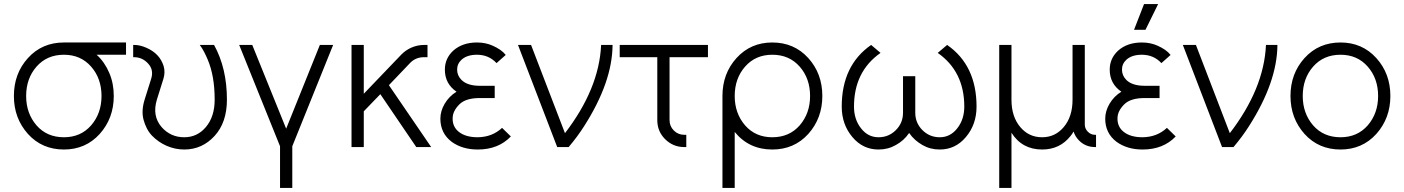

<svg xmlns="http://www.w3.org/2000/svg" viewBox="-20 -720 6874 940"><path d="M293 -512Q186 -512 117 -436Q48 -360 48 -250Q48 -141 117 -64Q186 12 293 12Q399 12 468 -64Q537 -141 537 -250Q537 -312 515 -363Q504 -389 488.5 -411.5Q473 -434 453 -452H597V-512ZM293 -452Q375 -452 426 -394Q477 -336 477 -250Q477 -165 426 -106Q375 -48 293 -48Q210 -48 159 -106Q108 -165 108 -250Q108 -336 159 -394Q210 -452 293 -452Z M632 -500V-440H636Q677 -440 705 -409Q734 -378 720 -334L688 -232Q671 -177 683 -133Q689 -111 699 -91.5Q709 -72 724 -56Q755 -24 796 -6Q838 12 882 12Q970 12 1031 -55Q1091 -121 1091 -232Q1091 -386 1028 -500H958Q970 -484 979.5 -465.5Q989 -447 997 -428Q1014 -388 1022.5 -339Q1031 -290 1031 -232Q1031 -149 988 -98Q946 -48 882 -48Q815 -48 771 -98Q724 -153 748 -232L780 -334Q790 -366 781 -397Q771 -428 750 -450Q729 -472 697 -486Q681 -493 666.5 -496.5Q652 -500 636 -500Z M1151 -500 1351 -4V200H1411V-4L1611 -500H1546L1381 -90L1215 -500Z M1701 -500V0H1761V-175L1842 -259L2018 0H2091L1884 -303L1989 -413Q2016 -440 2056 -440H2073V-500H2056Q2023 -500 1992 -486Q1966 -474 1946 -454L1761 -261V-500Z M2402 -300H2329Q2269 -300 2240 -328Q2218 -350 2218 -379Q2218 -408 2240 -428Q2267 -452 2315 -452Q2373 -452 2411 -411L2456 -451Q2445 -465 2429 -476Q2413 -487 2393 -496Q2358 -512 2315 -512Q2244 -512 2199 -472Q2158 -434 2158 -379Q2158 -310 2215 -271Q2179 -249 2157 -212Q2136 -176 2136 -139Q2136 -68 2191 -26Q2243 12 2319 12Q2420 12 2481 -52L2438 -94Q2390 -49 2319 -48Q2260 -48 2227 -74Q2196 -98 2196 -139Q2196 -159 2204.5 -176Q2213 -193 2229 -209Q2260 -240 2329 -240H2402Z M2516 -500 2708 0H2764Q2786 -26 2804.5 -51Q2823 -76 2839 -101Q2978 -318 2979 -500H2923Q2918 -392 2873.5 -284Q2829 -176 2746 -68L2580 -500Z M3014 -500V-440H3198V-132Q3198 -77 3236 -39Q3275 0 3330 0H3340V-60H3330Q3300 -60 3279 -81Q3258 -102 3258 -132V-440H3446V-500Z M3761 -452Q3844 -452 3895 -394Q3946 -336 3946 -250Q3946 -165 3895 -106Q3844 -48 3761 -48Q3679 -48 3628 -106Q3577 -165 3577 -250Q3577 -336 3628 -394Q3679 -452 3761 -452ZM3761 -512Q3655 -512 3586 -436Q3517 -360 3517 -250V200H3577V-74Q3647 12 3761 12Q3868 12 3937 -64Q4006 -141 4006 -250Q4006 -360 3937 -436Q3868 -512 3761 -512Z M4245 -500Q4101 -400 4101 -198Q4101 -110 4154 -48Q4205 12 4281 12Q4328 12 4366 -10Q4386 -21 4402 -35.5Q4418 -50 4431 -69Q4444 -50 4460.5 -35.5Q4477 -21 4496 -10Q4534 12 4581 12Q4657 12 4708 -48Q4761 -110 4761 -198Q4761 -400 4617 -500L4571 -461Q4701 -370 4701 -198Q4701 -135 4666 -91Q4632 -48 4581 -48Q4531 -48 4496 -83Q4461 -118 4461 -168V-347H4401V-168Q4401 -118 4366 -83Q4331 -48 4281 -48Q4230 -48 4196 -91Q4161 -135 4161 -198Q4161 -370 4291 -461Z M5082 12Q5169 12 5221 -54Q5225 -59 5229 -64.5Q5233 -70 5236 -76Q5244 -51 5263 -32Q5295 0 5341 0H5346V-60H5341Q5321 -60 5306 -75Q5291 -90 5291 -110V-500H5231V-232Q5231 -149 5188 -98Q5146 -48 5082 -48Q5017 -48 4975 -98Q4932 -149 4932 -232V-500H4872V200H4932V-70Q4984 12 5082 12Z M5657 -300H5584Q5524 -300 5495 -328Q5473 -350 5473 -379Q5473 -408 5495 -428Q5522 -452 5570 -452Q5628 -452 5666 -411L5711 -451Q5700 -465 5684 -476Q5668 -487 5648 -496Q5613 -512 5570 -512Q5499 -512 5454 -472Q5413 -434 5413 -379Q5413 -310 5470 -271Q5434 -249 5412 -212Q5391 -176 5391 -139Q5391 -68 5446 -26Q5498 12 5574 12Q5675 12 5736 -52L5693 -94Q5645 -49 5574 -48Q5515 -48 5482 -74Q5451 -98 5451 -139Q5451 -159 5459.5 -176Q5468 -193 5484 -209Q5515 -240 5584 -240H5657ZM5532 -574H5588L5650 -700H5581Z M5771 -500 5963 0H6019Q6041 -26 6059.5 -51Q6078 -76 6094 -101Q6233 -318 6234 -500H6178Q6173 -392 6128.5 -284Q6084 -176 6001 -68L5835 -500Z M6543 -512Q6436 -512 6367 -436Q6298 -360 6298 -250Q6298 -141 6367 -64Q6436 12 6543 12Q6649 12 6718 -64Q6787 -141 6787 -250Q6787 -360 6718 -436Q6649 -512 6543 -512ZM6543 -452Q6625 -452 6676 -394Q6727 -336 6727 -250Q6727 -165 6676 -106Q6625 -48 6543 -48Q6460 -48 6409 -106Q6358 -165 6358 -250Q6358 -336 6409 -394Q6460 -452 6543 -452Z"/></svg>

Font: Unageo Variable
Style: Regular
Weight: 300
Designer: Richard Sepsi
Foundry: Richard Sepsi
Version: Version 2.200